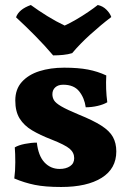

<svg xmlns="http://www.w3.org/2000/svg" viewBox="-20 -737 516 766"><path d="M404 -436Q401 -381 408 -329Q393 -320 369.5 -314.5Q346 -309 322 -309Q317 -346 296 -372.5Q275 -399 232 -399Q212 -399 200.5 -388.5Q189 -378 189 -361Q189 -348 195.5 -337Q202 -326 224 -313Q246 -300 294 -280Q351 -257 384 -236Q417 -215 430.5 -190.5Q444 -166 444 -133Q444 -64 385.5 -27.5Q327 9 224 9Q160 9 118.5 0.5Q77 -8 37 -25Q41 -54 41 -89.5Q41 -125 39 -149Q54 -158 79.5 -163Q105 -168 127 -168Q133 -115 157.5 -89Q182 -63 218 -63Q243 -63 259.5 -74Q276 -85 276 -106Q276 -128 258 -143.5Q240 -159 184 -181Q140 -198 108 -217Q76 -236 58.5 -264Q41 -292 41 -336Q41 -381 67 -410Q93 -439 137 -453Q181 -467 236 -467Q292 -467 331 -459.5Q370 -452 404 -436ZM192 -516Q159 -555 120.5 -594Q82 -633 44 -668Q55 -700 103 -717Q133 -695 168.5 -673Q204 -651 238 -635Q258 -644 283 -658.5Q308 -673 331.5 -689Q355 -705 370 -717Q390 -713 404.5 -698.5Q419 -684 424 -669Q383 -638 340.5 -599.5Q298 -561 268 -525Q252 -520 232 -518Q212 -516 192 -516Z"/></svg>

Font: Vollkorn ExtraBold
Style: Regular
Weight: 800
Designer: Friedrich Althausen
Foundry: Friedrich Althausen
Version: Version 5.000; ttfautohint (v1.8.3)